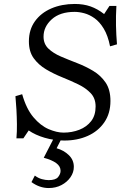

<svg xmlns="http://www.w3.org/2000/svg" viewBox="-20 -700 646 970"><path d="M200 -515Q200 -478 224.5 -454.5Q249 -431 287.5 -414.5Q326 -398 369 -381.5Q412 -365 450.5 -342Q489 -319 513.5 -283Q538 -247 538 -190Q538 -127 507 -82Q476 -37 423.5 -13.5Q371 10 305 10Q253 10 205.5 -4Q158 -18 125 -41L98 -1H63Q66 -35 65.5 -72.5Q65 -110 63 -146.5Q61 -183 58 -214L92 -224Q113 -150 149 -107.5Q185 -65 226 -47.5Q267 -30 301 -30Q344 -30 381 -44.5Q418 -59 440.5 -88Q463 -117 463 -162Q463 -203 438.5 -229Q414 -255 376 -273.5Q338 -292 294.5 -309.5Q251 -327 213 -349.5Q175 -372 150.5 -405.5Q126 -439 126 -491Q126 -550 156.5 -592.5Q187 -635 239.5 -657.5Q292 -680 358 -680Q402 -680 437.5 -667.5Q473 -655 506 -629L533 -670H568Q565 -619 566 -571Q567 -523 571 -476L536 -466Q525 -521 504 -555.5Q483 -590 457.5 -608Q432 -626 406 -633Q380 -640 357 -640Q283 -640 241.5 -602.5Q200 -565 200 -515ZM156 187Q173 200 191.5 205Q210 210 226 210Q261 210 273.5 194.5Q286 179 286 163Q286 140 264 124Q242 108 201 97L251 0H291L266 49Q302 59 327.5 83.5Q353 108 353 143Q353 171 336 195.5Q319 220 290.5 235Q262 250 226 250Q180 250 139 220Z"/></svg>

Font: Brygada 1918
Style: Italic
Weight: 400
Italic angle: -8°
Designer: Mateusz Machalski | Borys Kosmynka | Przemek Hoffer
Foundry: NIEPODLEGLA 2018
Version: Version 3.006